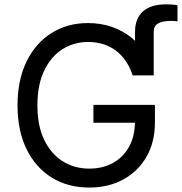

<svg xmlns="http://www.w3.org/2000/svg" viewBox="-20 -842 826 872"><path d="M593.3 -499.5V-697.8Q593.3 -758.3 629.4 -790.3Q665.5 -822.3 734.9 -822.3Q751 -822.3 764.9 -821Q778.8 -819.8 786.1 -817.9V-745.1Q778.3 -746.1 771 -746.6Q763.7 -747.1 757.3 -747.1Q716.3 -747.1 697.3 -735.1Q678.2 -723.1 678.2 -697.8V-499.5ZM385.3 9.8Q288.1 9.8 214.8 -35.6Q141.6 -81.1 100.6 -164.8Q59.6 -248.5 59.6 -363.3Q59.6 -479 100.6 -562.7Q141.6 -646.5 213.9 -691.9Q286.1 -737.3 379.4 -737.3Q437 -737.3 487.1 -720.2Q537.1 -703.1 576.7 -671.4Q616.2 -639.6 642.3 -595.9Q668.5 -552.2 678.2 -499.5H582.5Q571.3 -534.7 552.7 -562.5Q534.2 -590.3 508.5 -610.4Q482.9 -630.4 450.7 -640.9Q418.5 -651.4 379.9 -651.4Q315.9 -651.4 263.7 -618.4Q211.4 -585.4 180.7 -521.2Q149.9 -457 149.9 -363.3Q149.9 -270.5 180.9 -206.5Q211.9 -142.6 265.1 -109.4Q318.4 -76.2 385.3 -76.2Q446.8 -76.2 493.7 -102.3Q540.5 -128.4 566.7 -176.5Q592.8 -224.6 592.8 -290L620.6 -284.7H404.3V-365.7H683.6V-286.1Q683.6 -195.8 645 -129.4Q606.4 -63 539.3 -26.6Q472.2 9.8 385.3 9.8Z"/></svg>

Font: Inter Variable LoSnoCo
Style: Regular
Weight: 400
Designer: Rasmus Andersson
Foundry: rsms
Version: Version 4.000;git-a52131595; featfreeze: case,dlig,ss01,ss02